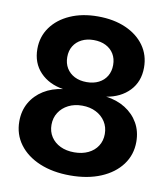

<svg xmlns="http://www.w3.org/2000/svg" viewBox="-84 -810 781 893"><g transform="rotate(10 307.0 -363.5)"><path d="M306.8 11.7Q224.6 11.7 162.4 -14.4Q100.3 -40.5 65.5 -87.3Q30.8 -134.1 30.8 -195.5Q30.8 -245.1 52.8 -283.8Q74.9 -322.5 114.5 -347.2Q154.1 -371.8 206.5 -378.5V-378Q137.5 -388.8 96.3 -432Q55 -475.3 55 -541.8Q55 -599.8 87.1 -644.4Q119.2 -689 176 -714.1Q232.8 -739.3 306.8 -739.3Q382 -739.3 438.6 -714.4Q495.3 -689.5 527 -645.1Q558.7 -600.6 558.7 -541.8Q558.7 -475.5 517.6 -432.3Q476.5 -389.1 407.7 -378V-378.5Q460.1 -371.8 499.7 -347.1Q539.3 -322.3 561.4 -283.6Q583.4 -244.9 583.4 -195.5Q583.4 -134.1 548.5 -87.3Q513.6 -40.5 451.5 -14.4Q389.4 11.7 306.8 11.7ZM306.8 -97.5Q344.3 -97.5 372.7 -111.1Q401.1 -124.7 416.9 -149.3Q432.7 -173.8 432.7 -205.7Q432.7 -238.5 416.6 -263.8Q400.4 -289.1 372 -303.5Q343.7 -317.9 306.8 -317.9Q270.2 -317.9 241.9 -303.5Q213.6 -289.1 197.3 -263.8Q181 -238.5 181 -205.7Q181 -173.5 197 -149.1Q212.9 -124.7 241.1 -111.1Q269.3 -97.5 306.8 -97.5ZM306.8 -429.2Q339.5 -429.2 363.8 -441.5Q388.2 -453.8 401.7 -476.3Q415.2 -498.9 415.2 -528.6Q415.2 -558.6 401.8 -580.7Q388.4 -602.9 364.1 -615.2Q339.7 -627.6 306.8 -627.6Q274.2 -627.6 249.9 -615.2Q225.6 -602.9 212 -580.7Q198.5 -558.6 198.5 -528.6Q198.5 -498.9 212 -476.5Q225.6 -454.1 250 -441.6Q274.4 -429.2 306.8 -429.2Z"/></g></svg>

Font: Inter Khmer Looped
Style: Regular
Weight: 400
Designer: Rasmus Andersson, Sovichet Tep
Foundry: Anagata Design
Version: Version 1.000